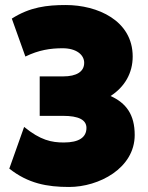

<svg xmlns="http://www.w3.org/2000/svg" viewBox="-20 -733 587 764"><path d="M255 11C373 11 516 -63 516 -196C516 -277 482 -323 420 -351C476 -387 508 -442 508 -508C508 -652 367 -713 242 -713C167 -713 99 -705 27 -659L81 -508C134 -534 181 -541 229 -541C284 -541 315 -515 315 -483C315 -448 285 -429 231 -429H138V-272H231C293 -272 324 -256 324 -224C324 -187 295 -166 234 -166C185 -166 141 -175 76 -228L17 -62C92 -3 167 11 255 11Z"/></svg>

Font: Finlandica Black
Style: Regular
Weight: 900
Designer: Niklas Ekholm, Juho Hiilivirta, Jaakko Suomalainen
Foundry: Helsinki Type Studio
Version: Version 2.000;Glyphs 3.2 (3202)